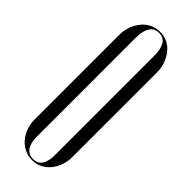

<svg xmlns="http://www.w3.org/2000/svg" viewBox="-241 -728 757 757"><g transform="rotate(45 138.0 -349.5)"><path d="M32 -584Q32 -610 40 -632Q48 -654 62 -671Q76 -688 95.5 -697.5Q115 -707 138 -707Q161 -707 180 -697.5Q199 -688 212.5 -671Q226 -654 234 -632Q242 -610 242 -584V-113Q242 -88 234 -66Q226 -44 212.5 -27.5Q199 -11 180 -1.5Q161 8 138 8Q115 8 95.5 -1.5Q76 -11 62 -27.5Q48 -44 40 -66Q32 -88 32 -113ZM86 -69Q86 -36 99 -17Q112 2 138 2Q164 2 176 -17Q188 -36 188 -69V-624Q188 -660 176 -680.5Q164 -701 138 -701Q112 -701 99 -680.5Q86 -660 86 -624Z"/></g></svg>

Font: Moniqa Cond Display
Style: Regular
Weight: 400
Width: 3
Designer: Rajesh Rajput
Foundry: Rajesh Rajput
Version: Version 1.000